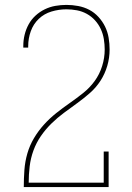

<svg xmlns="http://www.w3.org/2000/svg" viewBox="-20 -763 540 783"><path d="M77 0V-1Q77 -35 79.5 -69.5Q82 -104 91.5 -137Q101 -170 118.5 -199.5Q136 -229 159 -254.5Q182 -280 209 -301.5Q236 -323 264 -342.5Q292 -362 319 -383.5Q346 -405 366 -432.5Q386 -460 396.5 -493.5Q407 -527 407 -561Q407 -582 403.5 -603.5Q400 -625 391 -644.5Q382 -664 367.5 -680Q353 -696 334 -706.5Q315 -717 293.5 -721Q272 -725 251 -725Q220 -725 190 -716Q160 -707 138 -686Q116 -665 105.5 -635.5Q95 -606 95 -575V-569H75V-576Q75 -599 80.5 -621.5Q86 -644 97 -664Q108 -684 125 -699.5Q142 -715 162.5 -725Q183 -735 205.5 -739Q228 -743 251 -743Q275 -743 299 -738.5Q323 -734 344 -723Q365 -712 381.5 -694Q398 -676 408.5 -654.5Q419 -633 423 -609Q427 -585 427 -561Q427 -527 417.5 -494.5Q408 -462 390 -434Q372 -406 347 -384Q322 -362 295 -342.5Q268 -323 241 -303Q214 -283 190 -259.5Q166 -236 147 -208.5Q128 -181 116.5 -149.5Q105 -118 101 -84.5Q97 -51 97 -18H403V-145H423V0Z"/></svg>

Font: Iosevka Curly Slab Thin
Style: Regular
Weight: 100
Monospace: yes
Designer: Belleve Invis
Foundry: Belleve Invis
Version: Version 22.1.2; ttfautohint (v1.8.4)